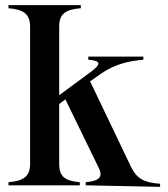

<svg xmlns="http://www.w3.org/2000/svg" viewBox="-20 -720 653 746"><path d="M13 -12V0H290V-12C232 -17 210 -34 210 -84V-316L234 -334L364 -67C381 -32 366 -17 313 -12V0L602 6V-6C542 -11 513 -23 489 -72L330 -404L376 -436C426 -470 479 -483 537 -488V-500H323V-488C376 -484 370 -469 336 -443L210 -350V-616C210 -666 233 -683 294 -688V-700H13V-688C71 -683 97 -666 97 -616V-84C97 -34 71 -17 13 -12Z"/></svg>

Font: Sprat Condensed Medium
Style: Regular
Weight: 500
Width: 3
Designer: Ethan Nakache
Foundry: Collletttivo
Version: Version 2.000;Glyphs 3.2 (3217)